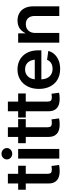

<svg xmlns="http://www.w3.org/2000/svg" viewBox="828 -1620 804 2500"><g transform="rotate(-90 1230.0 -370.0)"><path d="M322.3 -535.6V-436.5H9.3V-535.6ZM90.8 -669.4H216.8V-151.9Q216.8 -123 229 -110.1Q241.2 -97.2 270.5 -97.2Q280.3 -97.2 294.9 -98.6Q309.6 -100.1 318.8 -101.6L332 -2.9Q314 1.5 292.5 3.2Q271 4.9 250.5 4.9Q172.4 4.9 131.6 -31.7Q90.8 -68.4 90.8 -138.7Z M415 0V-535.6H541V0ZM478 -612.8Q447.3 -612.8 425.8 -633.1Q404.3 -653.3 404.3 -682.6Q404.3 -711.9 425.8 -732.2Q447.3 -752.4 478 -752.4Q508.8 -752.4 530.5 -732.2Q552.2 -711.9 552.2 -682.6Q552.2 -653.3 530.5 -633.1Q508.8 -612.8 478 -612.8Z M928.7 -535.6V-436.5H615.7V-535.6ZM697.3 -669.4H823.2V-151.9Q823.2 -123 835.4 -110.1Q847.7 -97.2 877 -97.2Q886.7 -97.2 901.4 -98.6Q916 -100.1 925.3 -101.6L938.5 -2.9Q920.4 1.5 898.9 3.2Q877.4 4.9 856.9 4.9Q778.8 4.9 738 -31.7Q697.3 -68.4 697.3 -138.7Z M1262.7 -535.6V-436.5H949.7V-535.6ZM1031.2 -669.4H1157.2V-151.9Q1157.2 -123 1169.4 -110.1Q1181.6 -97.2 1210.9 -97.2Q1220.7 -97.2 1235.4 -98.6Q1250 -100.1 1259.3 -101.6L1272.5 -2.9Q1254.4 1.5 1232.9 3.2Q1211.4 4.9 1190.9 4.9Q1112.8 4.9 1072 -31.7Q1031.2 -68.4 1031.2 -138.7Z M1583 11.2Q1502.4 11.2 1443.8 -23.2Q1385.3 -57.6 1353.8 -120.1Q1322.3 -182.6 1322.3 -265.6Q1322.3 -347.7 1353.8 -410.6Q1385.3 -473.6 1442.4 -509Q1499.5 -544.4 1575.7 -544.4Q1627.4 -544.4 1672.6 -527.1Q1717.8 -509.8 1752 -475.3Q1786.1 -440.9 1805.4 -389.9Q1824.7 -338.9 1824.7 -271V-233.4H1378.4V-319.3H1761.7L1704.1 -294.9Q1704.1 -340.3 1689.2 -374Q1674.3 -407.7 1646 -426.5Q1617.7 -445.3 1576.7 -445.3Q1536.1 -445.3 1506.8 -426.3Q1477.5 -407.2 1462.2 -374.8Q1446.8 -342.3 1446.8 -300.8V-243.2Q1446.8 -193.8 1463.6 -158.9Q1480.5 -124 1511.7 -105.7Q1543 -87.4 1585 -87.4Q1613.8 -87.4 1637 -95.9Q1660.2 -104.5 1676.5 -120.6Q1692.9 -136.7 1700.7 -159.2L1816.9 -143.1Q1805.2 -97.2 1772.9 -62.5Q1740.7 -27.8 1692.1 -8.3Q1643.6 11.2 1583 11.2Z M2050.8 -310.5V0H1924.8V-535.6H2045.4L2046.9 -402.3H2032.2Q2055.2 -472.2 2100.1 -508.1Q2145 -543.9 2211.9 -543.9Q2267.6 -543.9 2309.3 -520Q2351.1 -496.1 2374.3 -450.4Q2397.5 -404.8 2397.5 -338.9V0H2272V-319.3Q2272 -375 2243.9 -405.5Q2215.8 -436 2166 -436Q2132.8 -436 2106.7 -421.6Q2080.6 -407.2 2065.7 -379.4Q2050.8 -351.6 2050.8 -310.5Z"/></g></svg>

Font: Inter 20pt SemiBold
Style: Regular
Weight: 600
Version: Version 4.001;git-66647c0bb